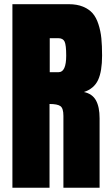

<svg xmlns="http://www.w3.org/2000/svg" viewBox="-20 -879 517 899"><path d="M211.9 0H38.1V-859.4H301.8Q340.3 -859.4 368.4 -847.9Q396.5 -836.4 413.6 -816.9Q430.7 -797.4 440.9 -765.6Q451.2 -733.9 454.6 -699.7Q458 -665.5 458 -618.7Q458 -544.9 439.2 -504.4Q420.4 -463.9 373 -448.2Q412.1 -439.9 429.2 -409.2Q446.3 -378.4 446.3 -325.2V0H276.9V-336.4Q276.9 -372.1 262.9 -382.1Q249 -392.1 211.9 -392.1ZM212.9 -700.2V-541H254.4Q290 -541 290 -618.7Q290 -668 282.5 -684.1Q274.9 -700.2 252.9 -700.2Z"/></svg>

Font: Anton
Style: Regular
Weight: 400
Designer: Vernon Adams, Tural Alisoy
Foundry: Vernon Adams
Version: Version 2.300